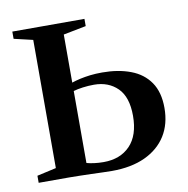

<svg xmlns="http://www.w3.org/2000/svg" viewBox="-64 -574 626 641"><g transform="rotate(-10 249.0 -254.0)"><path d="M17.5 0V-24L82.5 -38.5V-473L18.5 -488V-512.5H263V-488L186 -473V-310Q199 -314.5 214.8 -318Q230.5 -321.5 249.2 -323.8Q268 -326 290 -326Q344.5 -326 386.2 -310.2Q428 -294.5 451.2 -260.8Q474.5 -227 474.5 -173.5Q474.5 -119 449.8 -79.5Q425 -40 378.2 -18.2Q331.5 3.5 265.5 3.5Q253 3.5 234.2 2.8Q215.5 2 195 1.5Q174.5 1 155.2 0.5Q136 0 122 0ZM243.5 -30.5Q300 -30.5 333.2 -65Q366.5 -99.5 366.5 -166Q366.5 -229.5 335.8 -260Q305 -290.5 256 -290.5Q237 -290.5 218.2 -288Q199.5 -285.5 186 -281.5V-37.5Q196.5 -34.5 211.5 -32.5Q226.5 -30.5 243.5 -30.5Z"/></g></svg>

Font: Merriweather 120pt Medium
Style: Regular
Weight: 500
Version: Version 2.100